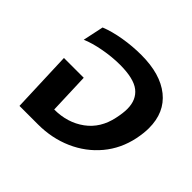

<svg xmlns="http://www.w3.org/2000/svg" viewBox="-136 -707 864 864"><g transform="rotate(45 296.0 -275.0)"><path d="M73 -294H199L206 -99Q290 -99 351 -143.5Q412 -188 429 -270Q437 -307 437 -333Q437 -391 399 -421Q361 -451 273 -451Q223 -451 169 -441Q115 -431 78 -415L99 -514Q141 -531 197 -540.5Q253 -550 310 -550Q431 -550 499 -495.5Q567 -441 567 -341Q567 -310 559 -270Q542 -188 491 -127Q440 -66 365 -33Q290 0 202 0H84Z"/></g></svg>

Font: Prompt Medium
Style: Italic
Weight: 500
Italic angle: -12°
Designer: Katatrad Team
Foundry: CadsonDemak
Version: Version 1.001